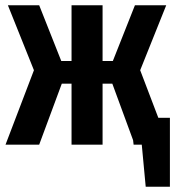

<svg xmlns="http://www.w3.org/2000/svg" viewBox="-20 -550 673 730"><path d="M626 -102V160H534L519 0H488L486 -17L407 -232H370V0H252V-232H215L129 0H1L109 -283L10 -530H129L213 -318H252V-530H370V-318H409L493 -530H612L513 -283L582 -102Z"/></svg>

Font: Fira Sans Compressed SemiBold
Style: Regular
Weight: 600
Width: 1
Designer: bBox Type GmbH & Carrois Corporate GbR & Edenspiekermann AG
Foundry: bBox Type GmbH & Carrois Corporate GbR & Edenspiekermann AG
Version: Version 4.301